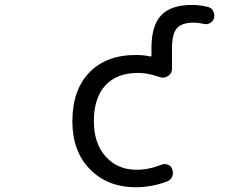

<svg xmlns="http://www.w3.org/2000/svg" viewBox="-20 -785 1040 794"><path d="M542 -10.7Q424.8 -10.7 352.1 -85Q279.3 -159.2 279.3 -283.2Q279.3 -412.1 349.1 -484.9Q418.9 -557.6 542 -557.6Q575.2 -557.6 599.6 -551.8Q606.4 -549.8 606.4 -556.6V-586.9Q606.4 -679.7 647 -722.2Q687.5 -764.6 774.4 -764.6Q804.7 -764.6 837.9 -756.8Q853.5 -753.9 861.3 -740.2Q866.2 -730.5 866.2 -720.7Q866.2 -715.8 865.2 -710.9Q861.3 -696.3 848.6 -689.5Q835.9 -682.6 821.3 -686.5Q799.8 -691.4 781.2 -691.4Q731.4 -691.4 711.4 -668Q691.4 -644.5 691.4 -586.9V-501Q691.4 -481.4 674.8 -470.7Q664.1 -463.9 653.3 -463.9Q646.5 -463.9 638.7 -466.8Q592.8 -483.4 550.8 -483.4Q462.9 -483.4 415.5 -431.6Q368.2 -379.9 368.2 -283.2Q368.2 -192.4 417 -137.7Q465.8 -83 544.9 -83Q595.7 -83 646.5 -103.5Q660.2 -109.4 674.3 -104Q688.5 -98.6 692.4 -84Q698.2 -69.3 691.9 -54.7Q685.5 -40 669.9 -34.2Q606.4 -10.7 542 -10.7Z"/></svg>

Font: Rounded Mgen+ 1m regular
Style: Regular
Weight: 400
Designer: [Source Han Sans]
Ryoko NISHIZUKA  (kana & ideographs); Paul D. Hunt (Latin, Greek & Cyrillic); Wenlong ZHANG  (bopomofo
Version: Version 1.059.20150602